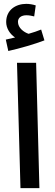

<svg xmlns="http://www.w3.org/2000/svg" viewBox="-20 -974 286 994"><path d="M23 -710C82 -723 161 -746 210 -765L193 -821C174 -813 152 -806 128 -799C104 -807 73 -829 73 -861C73 -882 90 -895 117 -895C132 -895 144 -892 157 -889L165 -946C150 -951 132 -954 116 -954C62 -954 12 -923 12 -860C12 -827 32 -797 58 -780C44 -777 30 -774 10 -769ZM86 0H184L167 -649H68Z"/></svg>

Font: Noto Sans Arabic UI Md
Style: Regular
Weight: 500
Designer: Monotype Design Team, Nadine Chahine and Nizar Qandah
Foundry: Monotype Imaging Inc.
Version: Version 2.010